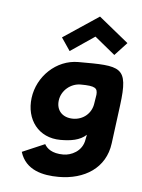

<svg xmlns="http://www.w3.org/2000/svg" viewBox="-37 -300 306 415"><g transform="rotate(5 116.5 -92.5)"><path d="M224 -82C235 -167 219 -167 126 -167C78 -167 38 -128 32 -81C26 -34 54 4 102 4C124 4 144 1 158 -12L156 -2C152 25 127 35 111 35C86 35 75 25 70 16L21 37C33 76 71 84 105 84C161 84 206 56 213 2ZM91 -81C94 -103 114 -119 135 -119C168 -119 172 -114 171 -100L168 -81C165 -59 147 -44 125 -44C102 -44 88 -59 91 -81ZM86 -217 105 -189 158 -225 202 -189 228 -217 164 -269Z"/></g></svg>

Font: Hussar Tani
Style: DwaKurs
Weight: 700
Foundry: Cannot Into Space Fonts
Version: Version 0.92